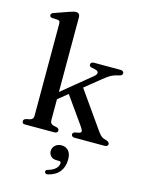

<svg xmlns="http://www.w3.org/2000/svg" viewBox="-143 -822 878 1162"><g transform="rotate(15 296.0 -241.0)"><path d="M63.5 0Q52.5 0 48.5 -4.5Q44.5 -9 44.5 -16Q44.5 -22.5 48.5 -26.8Q52.5 -31 61 -33.5L85 -38.5Q95 -41.5 100 -48Q105 -54.5 105 -67.5V-641.5Q105 -653 101.2 -658Q97.5 -663 89 -663.5L55 -665Q46.5 -666.5 43 -670Q39.5 -673.5 39.5 -679Q39.5 -685.5 43.5 -689.8Q47.5 -694 58.5 -697.5L142.5 -727Q158 -732.5 167.5 -735Q177 -737.5 185 -737.5Q197.5 -737.5 203.8 -730.8Q210 -724 210 -712V-68Q210 -54.5 215 -48Q220 -41.5 229.5 -38.5L252 -33.5Q267.5 -28.5 267.5 -17Q267.5 0 245 0ZM177 -216 391 -391.5Q408 -405.5 406.2 -416.8Q404.5 -428 385 -432.5L364.5 -436.5Q355.5 -438.5 352 -442.5Q348.5 -446.5 348.5 -453Q348.5 -460.5 354.5 -464.8Q360.5 -469 370.5 -469H535Q545 -469 550.8 -464.8Q556.5 -460.5 556.5 -453Q556.5 -446 551.5 -441Q546.5 -436 531 -433Q506 -428 488 -418.2Q470 -408.5 442 -385.5L187.5 -179.5ZM333.5 -322.5 509.5 -72.5Q523.5 -53.5 533.5 -46.5Q543.5 -39.5 563.5 -35Q573.5 -31.5 578 -26.5Q582.5 -21.5 582.5 -15.5Q582.5 -8.5 576.8 -4.2Q571 0 561.5 0H373.5Q364 0 358.5 -4.5Q353 -9 353 -16Q353 -21.5 356.2 -25.5Q359.5 -29.5 368 -32L387.5 -35.5Q404 -39 405 -47.2Q406 -55.5 391.5 -76.5L261 -261ZM304 159.5Q279.5 159.5 267 146.5Q254.5 133.5 254.5 114.5Q254.5 92.5 270.5 78.5Q286.5 64.5 309.5 64.5Q336.5 64.5 353.2 82.5Q370 100.5 370 137.5Q370 183 346.5 213.5Q323 244 276.5 255.5Q267 258 261.8 255.5Q256.5 253 254.5 247Q252.5 241.5 255.8 236.5Q259 231.5 267.5 229.5Q289.5 223.5 303.2 214.2Q317 205 324 193.5Q331 182 331 171Q331 159.5 318 159.5Z"/></g></svg>

Font: Fraunces 17pt
Style: Regular
Weight: 400
Version: Version 1.000;[b76b70a41]